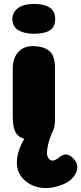

<svg xmlns="http://www.w3.org/2000/svg" viewBox="-20 -712 414 978"><path d="M104 -5Q71 -14 58 -41Q45 -68 45 -118V-364Q45 -415 72.5 -446Q100 -477 146 -477Q200 -477 230 -453.5Q260 -430 260 -367V-107Q260 -96 259.5 -87Q259 -78 257 -70H259Q258 -67 256 -64Q252 -45 243 -32Q219 31 219 68Q219 83 227.5 94.5Q236 106 248 106Q261 106 280 90.5Q299 75 315 75Q335 75 354.5 96Q374 117 374 139Q374 158 363 176Q343 211 298 228.5Q253 246 214 246Q154 246 110 210Q66 174 66 116Q66 59 104 -5ZM43 -616Q43 -649 71.5 -670.5Q100 -692 152 -692Q261 -692 261 -616Q261 -574 233.5 -557Q206 -540 152 -540Q105 -540 74 -558Q43 -576 43 -616Z"/></svg>

Font: Coiny
Style: Regular
Weight: 400
Version: Version 001.001